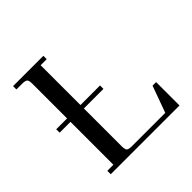

<svg xmlns="http://www.w3.org/2000/svg" viewBox="-179 -864 1026 1026"><g transform="rotate(-45 334.5 -351.0)"><path d="M58.1 -350.1V-376H140.1V-637.2Q140.1 -662.1 133.1 -669.4Q126 -676.8 101.1 -676.8H58.1V-702.1H287.1V-676.8H241.2V-376H389.2V-350.1H241.2V-65.9Q241.2 -40.5 248.3 -33.2Q255.4 -25.9 279.8 -25.9H532.2L586.9 -176.8H613.8V0H94.2V-25.9H140.1V-350.1Z"/></g></svg>

Font: Dihjauti S
Style: Bold
Weight: 700
Designer: T. Christopher White
Version: Version 3.0.0